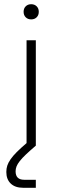

<svg xmlns="http://www.w3.org/2000/svg" viewBox="-20 -691 296 911"><path d="M128 -599Q112 -599 102 -609Q92 -619 92 -635Q92 -651 102 -661Q112 -671 128 -671Q144 -671 154 -661Q164 -651 164 -635Q164 -619 154 -609Q144 -599 128 -599ZM106 -500H150V0Q122 24 103.5 41.5Q85 59 74 73Q63 87 58.5 98.5Q54 110 54 122Q54 162 95 162H150V200H90Q52 200 31 180Q10 160 10 125Q10 109 14.5 95Q19 81 30 65Q41 49 59.5 30.5Q78 12 106 -12Z"/></svg>

Font: PT Root UI Light
Style: Regular
Weight: 300
Designer: Vitaly Kuzmin
Foundry: ParaType Ltd.
Version: Version 2.000G